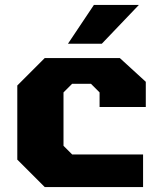

<svg xmlns="http://www.w3.org/2000/svg" viewBox="-20 -757 650 777"><path d="M255 -580 360 -737H542L392 -580ZM161 0 50 -111V-411L161 -522H465L570 -426V-324H383V-383L348 -418H272L237 -383V-167L272 -132H559V0Z"/></svg>

Font: Tomorrow
Style: Bold
Weight: 700
Designer: Tony de Marco, Monica Rizzolli
Foundry: Just in Type
Version: Version 2.002